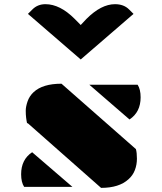

<svg xmlns="http://www.w3.org/2000/svg" viewBox="-20 -911 789 936"><path d="M111.8 -310.5Q110.4 -316.4 109.4 -323.2L107.4 -336.9Q105.5 -351.6 105.5 -371.3Q105.5 -391.1 114.5 -417Q123.5 -442.9 144 -461.9Q188 -502.9 279.8 -502.9L642.6 -184.1Q647.5 -166.5 647.5 -137.5Q647.5 -108.4 637.7 -82.3Q627.9 -56.2 606.4 -37.1Q560.5 4.9 472.7 4.9L115.2 -310.5ZM650.9 -498Q665.5 -475.6 665.5 -436.5Q665.5 -364.3 611.3 -328.6L415.5 -498ZM97.7 0Q83 -22.5 83 -61.5Q83 -133.3 136.7 -168.9L333 0ZM116.2 -843.3 138.2 -865.2Q163.6 -890.6 201.7 -890.6Q272.5 -890.6 344.2 -818.8L373.5 -789.1L401.4 -818.8Q473.1 -890.6 540.5 -890.6Q583.5 -890.6 608.9 -865.2L630.9 -843.3L373.5 -621.1Z"/></svg>

Font: Plaster
Style: Regular
Weight: 400
Designer: Eben Sorkin
Foundry: Eben Sorkin
Version: Version 1.007